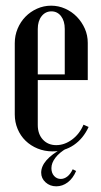

<svg xmlns="http://www.w3.org/2000/svg" viewBox="-20 -524 354 676"><path d="M32 -372Q32 -399 42 -423Q52 -447 69.5 -465Q87 -483 110.5 -493.5Q134 -504 160 -504Q186 -504 209.5 -493.5Q233 -483 250.5 -465Q268 -447 278.5 -423.5Q289 -400 289 -373V-242H113V-84Q113 -52 131 -32.5Q149 -13 178 -13Q207 -13 233.5 -32.5Q260 -52 274 -85L292 -77Q273 -36 240 -13.5Q207 9 165 9Q137 9 112.5 -1Q88 -11 70 -28.5Q52 -46 42 -70Q32 -94 32 -121ZM208 -262V-422Q208 -450 195 -467Q182 -484 161 -484Q140 -484 126.5 -467Q113 -450 113 -422V-262ZM248 78Q237 104 218.5 118Q200 132 178 132Q156 132 140.5 118Q125 104 125 84Q125 39 200 -2H215Q189 13 175 31.5Q161 50 161 68Q161 85 170.5 95.5Q180 106 194 106Q206 106 217 97.5Q228 89 236 72Z"/></svg>

Font: Moniqa SemBd Narrow Heading
Style: Regular
Weight: 600
Width: 4
Designer: Rajesh Rajput
Foundry: Rajesh Rajput
Version: Version 1.000